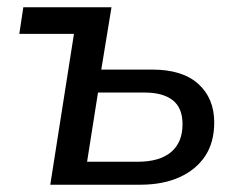

<svg xmlns="http://www.w3.org/2000/svg" viewBox="-20 -507 659 527"><path d="M118 0 183 -414H33L44 -487H286L258 -316H398Q481 -316 524.5 -276.5Q568 -237 568 -171Q568 -116 543 -78.5Q518 -41 472.5 -20.5Q427 0 365 0ZM219 -63H357Q418 -63 449.5 -89.5Q481 -116 481 -166Q481 -211 454 -232Q427 -253 377 -253H249Z"/></svg>

Font: Nunito Sans 12pt Medium
Style: Italic
Weight: 500
Italic angle: -9°
Designer: Vernon Adams
Foundry: Vernon Adams
Version: Version 3.101;gftools[0.9.27]